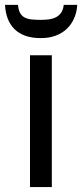

<svg xmlns="http://www.w3.org/2000/svg" viewBox="-37 -761 334 781"><path d="M173.8 0H85V-536.1H173.8ZM277.3 -741.2Q275.4 -711.4 264.6 -686.8Q253.9 -662.1 235.1 -644Q216.3 -626 189.7 -616Q163.1 -606 128.4 -606Q92.8 -606 66.2 -615.5Q39.6 -625 21.7 -642.8Q3.9 -660.6 -5.6 -685.5Q-15.1 -710.4 -16.6 -741.2H36.1Q38.1 -720.2 44.9 -708Q51.8 -695.8 63.5 -689.7Q75.2 -683.6 91.6 -681.9Q107.9 -680.2 129.4 -680.2Q147 -680.2 162.8 -682.4Q178.7 -684.6 191.2 -691.2Q203.6 -697.8 211.9 -709.7Q220.2 -721.7 222.2 -741.2Z"/></svg>

Font: Genotype
Style: Regular
Weight: 400
Foundry: Ascender Corporation
Version: Version 1.00